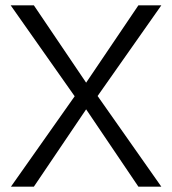

<svg xmlns="http://www.w3.org/2000/svg" viewBox="-20 -700 646 720"><path d="M303 -290 107 0H21L260 -339L20 -680H107L303 -390L499 -680H585L346 -340L585 0H499Z"/></svg>

Font: Glacial Indifference
Style: Regular
Weight: 400
Designer: Alfredo Marco Pradil
Version: Version 1.00